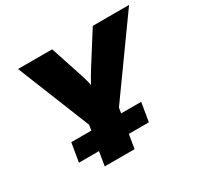

<svg xmlns="http://www.w3.org/2000/svg" viewBox="-155 -911 1126 1094"><g transform="rotate(-30 408.5 -364.0)"><path d="M236.8 0 278.3 -250 86.4 -727.5H311L380.4 -516.6Q389.6 -489.3 396.5 -461.2Q403.3 -433.1 409.7 -400.9H380.9Q396.5 -433.1 412.1 -461.2Q427.7 -489.3 444.8 -516.6L578.1 -727.5H816.9L474.6 -250L433.1 0ZM120.1 -91.8 140.6 -214.8H600.6L580.1 -91.8Z"/></g></svg>

Font: Inter 24pt Black
Style: Italic
Weight: 900
Italic angle: -9.3988°
Designer: Rasmus Andersson
Foundry: rsms
Version: Version 4.001;git-66647c0bb